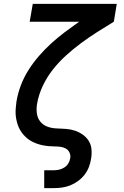

<svg xmlns="http://www.w3.org/2000/svg" viewBox="-20 -755 640 990"><path d="M208 215V123H256Q270 123 284 120Q298 117 311 109Q324 101 332 88Q340 75 342 61Q345 46 338.5 32Q332 18 319.5 11Q307 4 292 2Q277 0 261.5 0Q246 0 230.5 -1.5Q215 -3 200 -6Q185 -9 171 -14Q157 -19 144.5 -25.5Q132 -32 120.5 -41.5Q109 -51 100 -61.5Q91 -72 83.5 -85Q76 -98 71.5 -111.5Q67 -125 64 -140Q61 -155 60.5 -170Q60 -185 61.5 -200.5Q63 -216 65 -232Q72 -274 87.5 -315Q103 -356 127 -394Q151 -432 181 -466.5Q211 -501 244.5 -531.5Q278 -562 314.5 -589.5Q351 -617 388 -643H133L149 -735H582L567 -643Q524 -617 481.5 -590Q439 -563 398.5 -533Q358 -503 320.5 -469Q283 -435 252 -395.5Q221 -356 200 -311Q179 -266 171 -219Q167 -195 170 -171Q173 -147 187 -129Q201 -111 223 -102.5Q245 -94 269 -93Q293 -92 317.5 -90.5Q342 -89 364 -82Q386 -75 405 -62Q424 -49 436.5 -30Q449 -11 451.5 13Q454 37 450 61Q447 83 439 104.5Q431 126 417 144.5Q403 163 383.5 177.5Q364 192 343 200.5Q322 209 300 212Q278 215 256 215Z"/></svg>

Font: Iosevka SS04 Semibold Extended
Style: Italic
Weight: 600
Width: 7
Italic angle: -9°
Monospace: yes
Designer: Belleve Invis
Foundry: Belleve Invis
Version: Version 19.0.0; ttfautohint (v1.8.4)